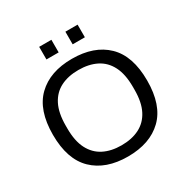

<svg xmlns="http://www.w3.org/2000/svg" viewBox="-194 -1032 1176 1209"><g transform="rotate(-30 394.0 -427.0)"><path d="M393.8 12Q233.7 12 142.6 -76.1Q51.4 -164.3 51.4 -343Q51.4 -521.7 142.6 -609.9Q233.7 -698 393.8 -698Q554.3 -698 645.4 -609.9Q736.5 -521.7 736.5 -343Q736.5 -164.3 645.4 -76.1Q554.3 12 393.8 12ZM393.8 -69.5Q469.2 -69.5 524 -97.4Q578.9 -125.3 608.7 -183.2Q638.5 -241.2 638.5 -331.9V-353Q638.5 -444.8 608.7 -503Q578.9 -561.2 524 -588.8Q469.2 -616.5 393.8 -616.5Q318.8 -616.5 264.2 -588.8Q209.6 -561.2 179.8 -503Q150.1 -444.8 150.1 -353V-331.9Q150.1 -241.2 179.8 -183.2Q209.6 -125.3 264.2 -97.4Q318.8 -69.5 393.8 -69.5ZM253.4 -774.5V-866.2H342.2V-774.5ZM444 -774.5V-866.2H532.8V-774.5Z"/></g></svg>

Font: Archivo Variable SemiBold
Style: Regular
Weight: 600
Designer: Hector Gatti
Foundry: Omnibus-Type
Version: Version 2.001